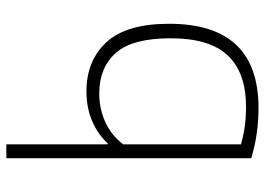

<svg xmlns="http://www.w3.org/2000/svg" viewBox="-138 -710 857 622"><g transform="rotate(-90 291.0 -399.5)"><path d="M89 -14.5V-808H134V-480H137.5Q167 -512 210 -530.2Q253 -548.5 305.5 -548.5Q404.5 -548.5 464.5 -484Q524.5 -419.5 524.5 -280.5Q524.5 9 251.5 9Q167 9 89 -14.5ZM477.5 -275.5Q477.5 -400 429.8 -453.5Q382 -507 298.5 -507Q250 -507 207 -487.8Q164 -468.5 134 -429.5V-48Q188.5 -31.5 255.5 -31.5Q366.5 -31.5 422 -90.8Q477.5 -150 477.5 -275.5Z"/></g></svg>

Font: Encode Sans Semi Expanded ExLight
Style: Regular
Weight: 275
Width: 6
Designer: Multiple Designers
Foundry: Impallari Type
Version: Version 2.000